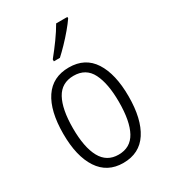

<svg xmlns="http://www.w3.org/2000/svg" viewBox="-189 -859 853 963"><g transform="rotate(-30 237.0 -377.5)"><path d="M426 -267Q426 -136 378.5 -63Q331 10 237 10Q145 10 96.5 -63.5Q48 -137 48 -267Q48 -399 96 -470.5Q144 -542 238 -542Q332 -542 379 -469Q426 -396 426 -267ZM104 -267Q104 -157 136.5 -97.5Q169 -38 237 -38Q306 -38 338 -96.5Q370 -155 370 -267Q370 -373 339.5 -433.5Q309 -494 238 -494Q168 -494 136 -435.5Q104 -377 104 -267ZM359 -757Q344 -735 320.5 -707Q297 -679 271 -652Q245 -625 224 -606H189V-617Q219 -654 246.5 -692Q274 -730 294 -765H359Z"/></g></svg>

Font: Noto Sans Devanagari UI Condensed Light
Style: Regular
Weight: 300
Width: 3
Designer: Jelle Bosma - Monotype Design Team
Foundry: Monotype Imaging Inc.
Version: Version 2.004; ttfautohint (v1.8.4.7-5d5b)